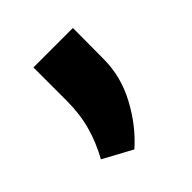

<svg xmlns="http://www.w3.org/2000/svg" viewBox="-97 -191 440 440"><g transform="rotate(-45 123.0 29.0)"><path d="M98.6 177.7 28.3 139.6Q47.4 105.5 57.6 69.1Q67.9 32.7 67.9 -12.2V-118.7H195.8L195.3 -19Q195.3 38.1 167.2 90.1Q139.2 142.1 98.6 177.7Z"/></g></svg>

Font: Roboto Slab LO
Style: Bold
Weight: 700
Designer: Google
Version: Version 2.000